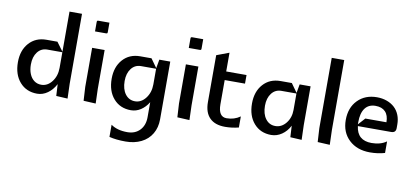

<svg xmlns="http://www.w3.org/2000/svg" viewBox="-69 -772 2613 1210"><g transform="rotate(10 1237.5 -167.5)"><path d="M25 -170Q25 -246 67 -293Q109 -340 178 -340H248L290 -283V-540H370V-92L373 2L300 -2L296 -77Q276 -39 245 -17Q214 5 178 5Q109 5 67 -43Q25 -91 25 -170ZM108 -170Q108 -136 118.5 -110Q129 -84 148.5 -69.5Q168 -55 194 -55Q234 -55 262 -91.5Q290 -128 290 -180V-280H194Q155 -280 131.5 -249.5Q108 -219 108 -170Z M470 -445V-504Q470 -511 472 -513Q474 -515 481 -515H550V-456Q550 -449 548 -447Q546 -445 539 -445ZM470 -340H550V-92L553 2L475 -2L470 -90Z M625 -170Q625 -246 667 -293Q709 -340 778 -340H850L890 -284L900 -340H970V30Q970 82 946.5 122Q923 162 879.5 183.5Q836 205 780 205Q719 205 675 194V116Q715 145 780 145Q830 145 860 113.5Q890 82 890 30V-66Q870 -33 841 -14Q812 5 778 5Q709 5 667 -43Q625 -91 625 -170ZM708 -170Q708 -118 731.5 -86.5Q755 -55 794 -55Q834 -55 862 -91.5Q890 -128 890 -180V-280H794Q755 -280 731.5 -249.5Q708 -219 708 -170Z M1070 -445V-504Q1070 -511 1072 -513Q1074 -515 1081 -515H1150V-456Q1150 -449 1148 -447Q1146 -445 1139 -445ZM1070 -340H1150V-92L1153 2L1075 -2L1070 -90Z M1248 -430 1328 -460V-340H1458V-285H1328V-130Q1328 -50 1381 -50Q1430 -50 1468 -77V-6Q1424 5 1381 5Q1316 5 1282 -29.5Q1248 -64 1248 -130Z M1523 -170Q1523 -246 1565 -293Q1607 -340 1676 -340H1748L1788 -284L1798 -340H1868V-92L1871 2L1798 -2L1794 -75Q1775 -38 1743.5 -16.5Q1712 5 1676 5Q1607 5 1565 -43Q1523 -91 1523 -170ZM1606 -170Q1606 -118 1629.5 -86.5Q1653 -55 1692 -55Q1732 -55 1760 -90Q1788 -125 1788 -175V-280H1692Q1653 -280 1629.5 -249.5Q1606 -219 1606 -170Z M1968 -540H2048V-92L2051 2L1973 -2L1968 -90Z M2203 -156 2243 -200H2378Q2378 -244 2356 -267Q2334 -290 2293 -290Q2249 -290 2226 -259Q2203 -228 2203 -170Q2203 -163 2203 -156ZM2205 -145Q2216 -55 2308 -55Q2365 -55 2403 -82V-8Q2359 5 2308 5Q2225 5 2174 -43Q2123 -91 2123 -170Q2123 -249 2170 -297Q2217 -345 2293 -345Q2327 -345 2356 -334.5Q2385 -324 2405.5 -305Q2426 -286 2437 -258.5Q2448 -231 2448 -198V-175Q2448 -145 2418 -145Z"/></g></svg>

Font: Glametrix
Style: Bold
Weight: 700
Designer: gluk
Foundry: gluk
Version: Version 0.40